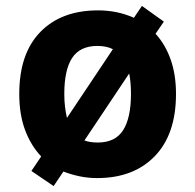

<svg xmlns="http://www.w3.org/2000/svg" viewBox="-20 -591 659 648"><path d="M574 -274Q574 -138 502.5 -64Q431 10 308 10Q277 10 248.5 4Q220 -2 194 -12L161 37L86 -14L119 -63Q84 -100 64.5 -152.5Q45 -205 45 -274Q45 -410 116 -483Q187 -556 311 -556Q376 -556 432 -531L459 -571L533 -518L505 -477Q538 -441 556 -390Q574 -339 574 -274ZM197 -274Q197 -250 199.5 -230Q202 -210 206 -193L361 -425Q339 -436 309 -436Q250 -436 223.5 -395.5Q197 -355 197 -274ZM422 -274Q422 -313 416 -343L265 -117Q283 -110 310 -110Q369 -110 395.5 -151.5Q422 -193 422 -274Z"/></svg>

Font: Noto Sans Sundanese
Style: Bold
Weight: 700
Version: Version 2.003